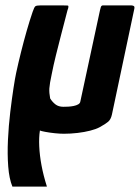

<svg xmlns="http://www.w3.org/2000/svg" viewBox="-20 -492 519 712"><path d="M217 4Q202 4 183 2Q164 0 148 -3Q132 -6 128 -8Q124 17 125.5 50.5Q127 84 134 121.5Q141 159 154 200Q125 200 89.5 200Q54 200 26 200Q14 171 10.5 125.5Q7 80 9.5 27Q12 -26 18 -76Q24 -126 30 -165Q36 -204 40 -222Q48 -259 58 -299Q68 -339 79 -377.5Q90 -416 101 -448Q107 -466 111.5 -469Q116 -472 131 -472H212Q225 -472 231 -471.5Q237 -471 230 -453Q229 -449 222.5 -424Q216 -399 206.5 -362.5Q197 -326 187.5 -287.5Q178 -249 172 -218Q164 -181 163 -164.5Q162 -148 166 -127Q174 -114 185.5 -105Q197 -96 215 -96Q223 -96 233 -96.5Q243 -97 253 -99Q263 -101 270 -105Q277 -109 278 -116L351 -455Q352 -460 354 -466Q356 -472 362 -472H467Q471 -472 475.5 -470Q480 -468 478 -459L395 -67Q391 -49 381 -40.5Q371 -32 349 -20Q336 -13 314.5 -7.5Q293 -2 267.5 1Q242 4 217 4Z"/></svg>

Font: Glory
Style: Bold Italic
Weight: 700
Italic angle: -12°
Version: Version 1.011